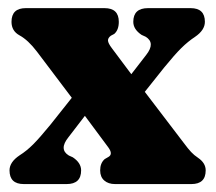

<svg xmlns="http://www.w3.org/2000/svg" viewBox="-20 -464 544 484"><path d="M262 -342.5 311 -277 348.5 -325.5Q372.5 -356 347 -371.5L337 -376Q316 -390 316 -409Q316 -443.5 353 -443.5H460.5Q496.5 -443.5 496.5 -409Q496.5 -388 471.5 -371Q454 -359.5 437.2 -343Q420.5 -326.5 394 -294L345 -232.5L443 -104Q454.5 -88.5 461.8 -80.8Q469 -73 479.5 -66Q498.5 -53 498.5 -34.5Q498.5 0 462.5 0H270Q253 0 242.8 -9Q232.5 -18 232.5 -34.5Q232.5 -53 244 -63L253.5 -68.5Q265.5 -75.5 253 -92.5L194 -172L152.5 -118Q128 -87.5 153.5 -72L163.5 -67.5Q184.5 -53.5 184.5 -34.5Q184.5 0 148 0H40Q4 0 4 -34.5Q4 -55.5 29.5 -72.5Q47 -83.5 63.5 -100Q80 -116.5 107 -149.5L161 -217.5L73 -334Q51 -363 29 -375Q9 -386 9 -409Q9 -443.5 45 -443.5H243.5Q279.5 -443.5 279.5 -409Q279.5 -388.5 268 -378.5L259.5 -374Q252 -368.5 252.2 -361.8Q252.5 -355 262 -342.5Z"/></svg>

Font: Fraunces 144pt SuperSoft
Style: Bold
Weight: 700
Version: Version 1.000;[b76b70a41]